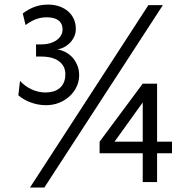

<svg xmlns="http://www.w3.org/2000/svg" viewBox="-20 -804 821 848"><path d="M673.8 -127V0H610.4V-127H419.9V-178.2L610.4 -434.6H673.8V-178.2H739.7V-127ZM699.2 -781.2 175.8 24.4H112.3L635.3 -781.2ZM68.4 -446.8Q88.9 -423.8 118.9 -409.7Q148.9 -395.5 180.7 -395.5Q199.2 -395.5 215.3 -400.1Q231.4 -404.8 243.2 -414.6Q254.9 -424.3 261.7 -439.5Q268.6 -454.6 268.6 -476.1Q268.6 -512.2 241 -533.2Q213.4 -554.2 161.1 -554.2H139.2V-607.9H161.1Q183.1 -607.9 200.7 -613Q218.3 -618.2 230.7 -627.2Q243.2 -636.2 249.8 -648.2Q256.3 -660.2 256.3 -673.8Q256.3 -688.5 251 -698.7Q245.6 -709 236.3 -715.3Q227.1 -721.7 214.6 -724.6Q202.1 -727.5 188 -727.5Q176.3 -727.5 165.5 -726.1Q154.8 -724.6 143.6 -720.9Q132.3 -717.3 119.9 -710.7Q107.4 -704.1 92.8 -693.4L80.6 -744.6Q106.4 -764.2 133.5 -773.9Q160.6 -783.7 192.9 -783.7Q220.2 -783.7 242.7 -775.6Q265.1 -767.6 281.2 -753.4Q297.4 -739.3 306.2 -719.5Q314.9 -699.7 314.9 -676.3Q314.9 -658.2 307.9 -642.6Q300.8 -627 289.1 -615Q277.3 -603 262.2 -595.2Q248 -587.9 232.4 -585.9Q248 -584 264.6 -576.2Q281.7 -568.4 296.1 -554.2Q310.5 -540 320.1 -519Q329.6 -498 329.6 -471.2Q329.6 -445.3 318.6 -421.6Q307.6 -397.9 288.1 -379.6Q268.6 -361.3 241.7 -350.3Q214.8 -339.4 183.1 -339.4Q164.6 -339.4 147.2 -342.8Q129.9 -346.2 114.3 -352.1Q98.6 -357.9 85 -366Q71.3 -374 61 -383.3ZM485.8 -178.2H610.4V-351.6Z"/></svg>

Font: Andika New Basic
Style: Regular
Weight: 400
Designer: Victor Gaultney, Annie Olsen, Julie Remington, Don Collingsworth, Eric Hays
Foundry: SIL International
Version: Version 5.500